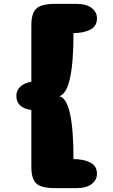

<svg xmlns="http://www.w3.org/2000/svg" viewBox="-20 -820 589 998"><path d="M362 -648Q362 -340 288 -320Q362 -305 362 7Q415 7 449.5 25Q484 43 484 83Q484 116 456 137Q428 158 376 158H268Q195 158 169 134Q143 110 143 48V-248Q65 -259 65 -322Q65 -350 85.5 -369.5Q106 -389 143 -395V-690Q143 -751 169 -775.5Q195 -800 268 -800H376Q428 -800 456 -779Q484 -758 484 -724Q484 -684 449.5 -666Q415 -648 362 -648Z"/></svg>

Font: Coiny
Style: Regular
Weight: 400
Version: Version 001.001